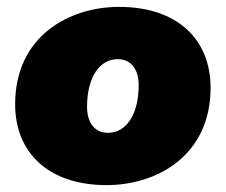

<svg xmlns="http://www.w3.org/2000/svg" viewBox="-20 -526 656 558"><path d="M290 12C435 12 592 -73 592 -271C592 -411 496 -506 326 -506C181 -506 24 -421 24 -223C24 -83 120 12 290 12ZM294 -140C256 -140 233 -168 233 -216C233 -299 268 -354 322 -354C360 -354 383 -326 383 -278C383 -195 348 -140 294 -140Z"/></svg>

Font: SN Pro Black
Style: Italic
Weight: 900
Italic angle: -9°
Designer: Tobias Whetton
Foundry: Supernotes
Version: Version 1.001;Glyphs 3.2 (3249)